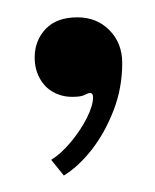

<svg xmlns="http://www.w3.org/2000/svg" viewBox="-20 -106 183 227"><path d="M55.5 101.5 40.5 83Q52 76 63.5 62.2Q75 48.5 82.5 33.8Q90 19 90 9Q90 4 86.5 4Q84 4 80 6.2Q76 8.5 65.5 8.5Q53 8.5 42.8 2.8Q32.5 -3 26.8 -13.8Q21 -24.5 21 -38Q21 -58 34 -71.8Q47 -85.5 71.5 -85.5Q94.5 -85.5 109.5 -70.2Q124.5 -55 124.5 -31.5Q124.5 -1.5 114 25.2Q103.5 52 87.8 71.8Q72 91.5 55.5 101.5Z"/></svg>

Font: Imbue 48pt Light
Style: Regular
Weight: 300
Designer: Tyler Finck
Foundry: Etcetera Type Company
Version: Version 1.102